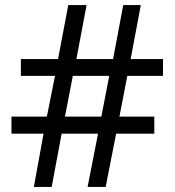

<svg xmlns="http://www.w3.org/2000/svg" viewBox="-20 -734 686 754"><path d="M480 -436 449 -276H586V-209H436L395 0H324L365 -209H222L183 0H113L151 -209H25V-276H164L196 -436H62V-502H208L248 -714H320L280 -502H424L464 -714H533L493 -502H620V-436ZM235 -276H378L409 -436H266Z"/></svg>

Font: Noto Sans Chakma
Style: Regular
Weight: 400
Designer: Zachary Quinn Scheuren - Monotype Design Team
Foundry: Monotype Imaging Inc.
Version: Version 2.003; ttfautohint (v1.8.4.7-5d5b)